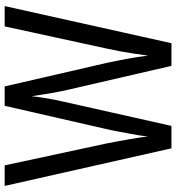

<svg xmlns="http://www.w3.org/2000/svg" viewBox="14 -768 754 822"><g transform="rotate(-90 391.0 -357.0)"><path d="M776 -714 617 0H520L414 -459Q412 -471 408.5 -487.5Q405 -504 402 -522Q399 -540 396 -560Q393 -580 390 -599Q389 -586 386.5 -569.5Q384 -553 381 -534Q378 -515 374 -496Q370 -477 366 -459L263 0H167L6 -714H94L188 -277Q193 -251 197.5 -226.5Q202 -202 206 -179.5Q210 -157 213 -137Q216 -117 217 -100Q220 -122 223.5 -144Q227 -166 231.5 -188.5Q236 -211 240 -233.5Q244 -256 249 -277L349 -714H432L533 -276Q537 -256 541.5 -234.5Q546 -213 550 -191Q554 -169 557.5 -146.5Q561 -124 564 -100Q568 -131 572.5 -161Q577 -191 582.5 -220.5Q588 -250 594 -277L689 -714Z"/></g></svg>

Font: Noto Sans Khmer Condensed
Style: Regular
Weight: 400
Width: 3
Designer: Danh Hong and the Monotype Design Team
Foundry: Monotype Imaging Inc.
Version: Version 2.004